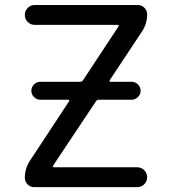

<svg xmlns="http://www.w3.org/2000/svg" viewBox="-20 -775 686 774"><path d="M142.6 -373Q127.9 -373 117.2 -383.8Q106.4 -394.5 106.4 -409.2Q106.4 -423.8 117.2 -434.6Q127.9 -445.3 142.6 -445.3H302.7Q310.5 -445.3 314.5 -451.2L458 -668.9Q459 -670.9 458 -672.9Q457 -674.8 454.1 -674.8H120.1Q103.5 -674.8 91.8 -686.5Q80.1 -698.2 80.1 -714.8Q80.1 -731.4 91.8 -743.2Q103.5 -754.9 120.1 -754.9H535.2Q550.8 -754.9 562 -743.7Q573.2 -732.4 573.2 -717.8Q573.2 -679.7 552.7 -648.4L421.9 -451.2Q420.9 -449.2 421.9 -447.3Q422.9 -445.3 425.8 -445.3H510.7Q525.4 -445.3 536.1 -434.6Q546.9 -423.8 546.9 -409.2Q546.9 -394.5 536.1 -383.8Q525.4 -373 510.7 -373H378.9Q371.1 -373 367.2 -367.2L193.4 -106.4Q192.4 -104.5 193.4 -102.5Q194.3 -100.6 197.3 -100.6H533.2Q549.8 -100.6 561.5 -88.9Q573.2 -77.1 573.2 -60.5Q573.2 -43.9 561.5 -32.2Q549.8 -20.5 533.2 -20.5H117.2Q102.5 -20.5 91.3 -31.7Q80.1 -43 80.1 -58.6Q80.1 -95.7 100.6 -127L258.8 -367.2Q259.8 -369.1 258.8 -371.1Q257.8 -373 255.9 -373Z"/></svg>

Font: Gen Jyuu Gothic Regular
Style: Regular
Weight: 400
Designer: [Source Han Sans]
Ryoko NISHIZUKA  (kana & ideographs); Paul D. Hunt (Latin, Greek & Cyrillic); Wenlong ZHANG  (bopomofo
Version: Version 1.002.20150607